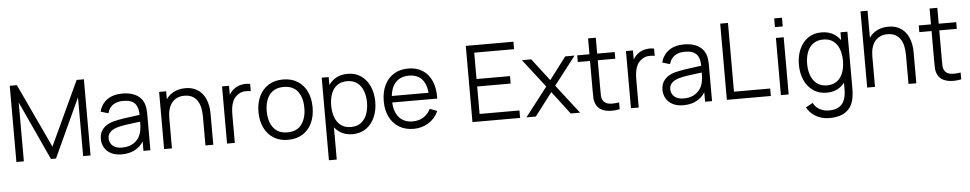

<svg xmlns="http://www.w3.org/2000/svg" viewBox="-47 -1138 9126 1807"><g transform="rotate(-5 4516.0 -235.0)"><path d="M70 0V-720H137.5L420.5 -114.5L702 -720H770.5V-0.5H700.5V-556L444 0H396.5L140.5 -556V0Z M1065 15Q1004 15 962.8 -7Q921.5 -29 901 -65.5Q880.5 -102 880.5 -145Q880.5 -189 898.2 -220.2Q916 -251.5 946.8 -271.5Q977.5 -291.5 1018 -302Q1059 -312 1108.8 -319.8Q1158.5 -327.5 1206.2 -333.2Q1254 -339 1290 -344.5L1264 -328.5Q1265.5 -408.5 1233 -447Q1200.5 -485.5 1120 -485.5Q1064.5 -485.5 1026.2 -460.5Q988 -435.5 972.5 -381.5L901 -402.5Q919.5 -475 975.5 -515Q1031.5 -555 1121 -555Q1195 -555 1246.8 -527.2Q1298.5 -499.5 1320 -447Q1330 -423.5 1333 -394.5Q1336 -365.5 1336 -335.5V0H1270.5V-135.5L1289.5 -127.5Q1262 -58 1204 -21.5Q1146 15 1065 15ZM1073.5 -48.5Q1125 -48.5 1163.5 -67Q1202 -85.5 1225.5 -117.8Q1249 -150 1256 -190.5Q1262 -216.5 1262.5 -247.8Q1263 -279 1263 -294.5L1291 -280Q1253.5 -275 1209.8 -270Q1166 -265 1123.8 -258.5Q1081.5 -252 1047.5 -243Q1024.5 -236.5 1003 -224.8Q981.5 -213 967.8 -193.5Q954 -174 954 -145Q954 -121.5 965.8 -99.5Q977.5 -77.5 1003.8 -63Q1030 -48.5 1073.5 -48.5Z M1856 0V-275.5Q1856 -320.5 1847.5 -358.2Q1839 -396 1820.2 -424.2Q1801.5 -452.5 1771.8 -468Q1742 -483.5 1699.5 -483.5Q1660.5 -483.5 1630.8 -470Q1601 -456.5 1580.8 -431.2Q1560.5 -406 1550 -370Q1539.5 -334 1539.5 -288L1487.5 -299.5Q1487.5 -382.5 1516.5 -439Q1545.5 -495.5 1596.5 -524.5Q1647.5 -553.5 1713.5 -553.5Q1762 -553.5 1798.2 -538.5Q1834.5 -523.5 1859.8 -498Q1885 -472.5 1900.5 -439.8Q1916 -407 1923 -370.2Q1930 -333.5 1930 -297V0ZM1465.5 0V-540H1532V-407H1539.5V0Z M2060 0V-540H2126V-410L2113 -427Q2122 -451 2136.5 -471.2Q2151 -491.5 2168 -504.5Q2189 -523 2217 -532.8Q2245 -542.5 2273.5 -544.2Q2302 -546 2325.5 -540V-471Q2296 -478.5 2261 -474.5Q2226 -470.5 2196.5 -446.5Q2169.5 -425.5 2156 -396.2Q2142.5 -367 2138 -334.2Q2133.5 -301.5 2133.5 -269.5V0Z M2636 15Q2555.5 15 2498.5 -21.5Q2441.5 -58 2411 -122.5Q2380.5 -187 2380.5 -270.5Q2380.5 -355.5 2411.5 -419.5Q2442.5 -483.5 2499.8 -519.2Q2557 -555 2636 -555Q2717 -555 2774.2 -518.8Q2831.5 -482.5 2861.8 -418.2Q2892 -354 2892 -270.5Q2892 -185.5 2861.5 -121.2Q2831 -57 2773.5 -21Q2716 15 2636 15ZM2636 -55.5Q2726 -55.5 2770 -115.2Q2814 -175 2814 -270.5Q2814 -368.5 2769.8 -426.5Q2725.5 -484.5 2636 -484.5Q2575.5 -484.5 2536.2 -457.2Q2497 -430 2477.8 -381.8Q2458.5 -333.5 2458.5 -270.5Q2458.5 -173 2503.5 -114.2Q2548.5 -55.5 2636 -55.5Z M3244.5 15Q3170 15 3118.5 -22.8Q3067 -60.5 3040.5 -125.2Q3014 -190 3014 -270.5Q3014 -352.5 3040.8 -416.8Q3067.5 -481 3119.5 -518Q3171.5 -555 3247.5 -555Q3321.5 -555 3374.5 -517.5Q3427.5 -480 3455.8 -415.5Q3484 -351 3484 -270.5Q3484 -189.5 3455.5 -125Q3427 -60.5 3373.5 -22.8Q3320 15 3244.5 15ZM3001.5 240V-540H3067.5V-133.5H3075.5V240ZM3237 -53.5Q3293.5 -53.5 3331 -82Q3368.5 -110.5 3387.2 -159.8Q3406 -209 3406 -270.5Q3406 -331.5 3387.5 -380.5Q3369 -429.5 3331.2 -458Q3293.5 -486.5 3235.5 -486.5Q3179 -486.5 3141.8 -459Q3104.5 -431.5 3086 -382.8Q3067.5 -334 3067.5 -270.5Q3067.5 -208 3086 -158.8Q3104.5 -109.5 3142 -81.5Q3179.5 -53.5 3237 -53.5Z M3822.5 15Q3743.5 15 3685.8 -20Q3628 -55 3596 -118.5Q3564 -182 3564 -267.5Q3564 -356 3595.5 -420.5Q3627 -485 3684.2 -520Q3741.5 -555 3819.5 -555Q3899.5 -555 3956 -518.2Q4012.5 -481.5 4041.5 -413Q4070.5 -344.5 4068 -249.5H3993V-275.5Q3991 -380.5 3947.8 -434Q3904.5 -487.5 3821.5 -487.5Q3734.5 -487.5 3688.2 -431Q3642 -374.5 3642 -270Q3642 -168 3688.2 -111.8Q3734.5 -55.5 3819.5 -55.5Q3877.5 -55.5 3920.8 -82.2Q3964 -109 3989 -159.5L4057.5 -133Q4025.5 -62.5 3963.2 -23.8Q3901 15 3822.5 15ZM3616 -249.5V-311H4028.5V-249.5Z M4378.5 0V-720H4828.5V-649.5H4452V-400.5H4768.5V-330H4452V-70.5H4828.5V0Z M4888.5 0 5099.5 -273 4893 -540H4981L5142.5 -329.5L5302.5 -540H5390.5L5184 -273L5395.5 0H5307L5142.5 -216.5L4977 0Z M5769.5 0Q5724 9.5 5679.8 7.5Q5635.5 5.5 5600.8 -11.5Q5566 -28.5 5548 -64.5Q5533.5 -94.5 5532.2 -125.2Q5531 -156 5531 -195.5V-690H5604V-198.5Q5604 -164.5 5604.8 -141.8Q5605.5 -119 5615 -101.5Q5633 -68 5672.2 -61.5Q5711.5 -55 5769.5 -64.5ZM5415.5 -477V-540H5769.5V-477Z M5876 0V-540H5942V-410L5929 -427Q5938 -451 5952.5 -471.2Q5967 -491.5 5984 -504.5Q6005 -523 6033 -532.8Q6061 -542.5 6089.5 -544.2Q6118 -546 6141.5 -540V-471Q6112 -478.5 6077 -474.5Q6042 -470.5 6012.5 -446.5Q5985.5 -425.5 5972 -396.2Q5958.5 -367 5954 -334.2Q5949.5 -301.5 5949.5 -269.5V0Z M6371 15Q6310 15 6268.8 -7Q6227.5 -29 6207 -65.5Q6186.5 -102 6186.5 -145Q6186.5 -189 6204.2 -220.2Q6222 -251.5 6252.8 -271.5Q6283.5 -291.5 6324 -302Q6365 -312 6414.8 -319.8Q6464.5 -327.5 6512.2 -333.2Q6560 -339 6596 -344.5L6570 -328.5Q6571.5 -408.5 6539 -447Q6506.5 -485.5 6426 -485.5Q6370.5 -485.5 6332.2 -460.5Q6294 -435.5 6278.5 -381.5L6207 -402.5Q6225.5 -475 6281.5 -515Q6337.5 -555 6427 -555Q6501 -555 6552.8 -527.2Q6604.5 -499.5 6626 -447Q6636 -423.5 6639 -394.5Q6642 -365.5 6642 -335.5V0H6576.5V-135.5L6595.5 -127.5Q6568 -58 6510 -21.5Q6452 15 6371 15ZM6379.5 -48.5Q6431 -48.5 6469.5 -67Q6508 -85.5 6531.5 -117.8Q6555 -150 6562 -190.5Q6568 -216.5 6568.5 -247.8Q6569 -279 6569 -294.5L6597 -280Q6559.5 -275 6515.8 -270Q6472 -265 6429.8 -258.5Q6387.5 -252 6353.5 -243Q6330.5 -236.5 6309 -224.8Q6287.5 -213 6273.8 -193.5Q6260 -174 6260 -145Q6260 -121.5 6271.8 -99.5Q6283.5 -77.5 6309.8 -63Q6336 -48.5 6379.5 -48.5Z M6782 0V-720H6855.5V-70.5H7197.5V0Z M7292.5 -642.5V-725H7366V-642.5ZM7292.5 0V-540H7366V0Z M7730.5 255Q7689 255 7648.8 242.8Q7608.5 230.5 7574.5 204.2Q7540.5 178 7517.5 136L7584 99Q7606.5 144 7647.2 163.8Q7688 183.5 7730.5 183.5Q7789 183.5 7825.2 161.8Q7861.5 140 7878 97.5Q7894.5 55 7894 -8.5V-152.5H7902.5V-540H7968V-7.5Q7968 15.5 7966.8 36.8Q7965.5 58 7962 78.5Q7952.5 139 7922.8 178Q7893 217 7844.8 236Q7796.5 255 7730.5 255ZM7725.5 15Q7650 15 7596.5 -22.8Q7543 -60.5 7514.5 -125Q7486 -189.5 7486 -270.5Q7486 -351 7514.2 -415.5Q7542.5 -480 7595.5 -517.5Q7648.5 -555 7722.5 -555Q7798.5 -555 7850.5 -518Q7902.5 -481 7929.2 -416.8Q7956 -352.5 7956 -270.5Q7956 -190 7929.5 -125.2Q7903 -60.5 7851.5 -22.8Q7800 15 7725.5 15ZM7733 -53.5Q7790.5 -53.5 7828 -81.5Q7865.5 -109.5 7884 -158.8Q7902.5 -208 7902.5 -270.5Q7902.5 -334 7884 -382.8Q7865.5 -431.5 7828.2 -459Q7791 -486.5 7734.5 -486.5Q7676.5 -486.5 7638.5 -458Q7600.5 -429.5 7582.2 -380.5Q7564 -331.5 7564 -270.5Q7564 -209 7582.8 -159.8Q7601.5 -110.5 7639 -82Q7676.5 -53.5 7733 -53.5Z M8498 0V-275.5Q8498 -320.5 8489.5 -358.2Q8481 -396 8462.2 -424.2Q8443.5 -452.5 8413.8 -468Q8384 -483.5 8341.5 -483.5Q8302.5 -483.5 8272.8 -470Q8243 -456.5 8222.8 -431.2Q8202.5 -406 8192 -370Q8181.5 -334 8181.5 -288L8129.5 -299.5Q8129.5 -382.5 8158.5 -439Q8187.5 -495.5 8238.5 -524.5Q8289.5 -553.5 8355.5 -553.5Q8404 -553.5 8440.2 -538.5Q8476.5 -523.5 8501.8 -498Q8527 -472.5 8542.5 -439.8Q8558 -407 8565 -370.2Q8572 -333.5 8572 -297V0ZM8107.5 0V-720H8174V-313.5H8181.5V0Z M8996 0Q8950.5 9.5 8906.2 7.5Q8862 5.5 8827.2 -11.5Q8792.5 -28.5 8774.5 -64.5Q8760 -94.5 8758.8 -125.2Q8757.5 -156 8757.5 -195.5V-690H8830.5V-198.5Q8830.5 -164.5 8831.2 -141.8Q8832 -119 8841.5 -101.5Q8859.5 -68 8898.8 -61.5Q8938 -55 8996 -64.5ZM8642 -477V-540H8996V-477Z"/></g></svg>

Font: Manrope ExtraLight
Style: Regular
Weight: 400
Version: Version 4.504